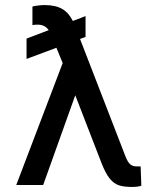

<svg xmlns="http://www.w3.org/2000/svg" viewBox="-20 -738 641 766"><path d="M321.3 -590.8 299.3 -582.5 480.5 -114.3Q489.3 -91.8 499 -83Q508.8 -74.2 524.4 -74.2H541L543.9 2.9Q530.8 7.8 505.9 7.8Q474.1 7.8 454.1 1.2Q434.1 -5.4 417.5 -25.9Q400.9 -46.4 384.8 -87.9L280.3 -357.9L152.3 0H44.9L230 -486.3L205.1 -547.4L85.9 -502.9V-584L174.3 -617.7Q166 -629.4 155.3 -634.5Q144.5 -639.6 130.9 -639.6Q114.3 -639.6 109.4 -637.7V-711.9Q115.2 -713.9 130.6 -715.8Q146 -717.8 157.2 -717.8Q202.1 -717.8 228.5 -702.1Q254.9 -686.5 270.5 -654.3L321.3 -673.8Z"/></svg>

Font: Pretendard Std
Style: Regular
Weight: 400
Designer: Base glyphs from Inter by Rasmus Andersson; Hangeul glyphs from Noto Sans CJK(Source Han Sans) by Jang Soo-young and Kan
Foundry: Kil Hyung-jin
Version: Version 1.309